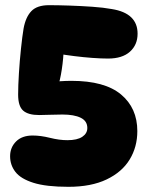

<svg xmlns="http://www.w3.org/2000/svg" viewBox="-20 -710 576 741"><path d="M511 -580Q511 -537 481.5 -510.5Q452 -484 397 -484Q371 -484 336.5 -486.5Q302 -489 266.5 -493.5Q231 -498 202 -503L226 -525Q225 -485 218.5 -442Q212 -399 202 -371L169 -392Q213 -398 256 -398Q384 -398 447 -345.5Q510 -293 510 -204Q510 -143 480.5 -94.5Q451 -46 391.5 -17.5Q332 11 244 11Q158 11 109 -4.5Q60 -20 39.5 -46.5Q19 -73 19 -107Q19 -141 42 -164Q65 -187 106 -187Q137 -187 173 -178Q209 -169 240 -169Q278 -169 297.5 -182Q317 -195 317 -216Q317 -243 291.5 -255.5Q266 -268 221 -268Q198 -268 172 -267Q146 -266 131 -266Q89 -266 69.5 -283Q50 -300 50 -345Q50 -379 53 -427Q56 -475 61 -522.5Q66 -570 71 -600Q79 -644 101 -667Q123 -690 169 -690Q203 -690 247.5 -688.5Q292 -687 335.5 -684Q379 -681 412 -675Q511 -659 511 -580Z"/></svg>

Font: DynaPuff SemiBold
Style: Regular
Weight: 600
Designer: Toshi Omagari, Jennifer Daniel
Foundry: Google Fonts
Version: Version 2.000